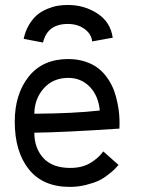

<svg xmlns="http://www.w3.org/2000/svg" viewBox="-20 -731 558 756"><path d="M247.1 -636.7Q166.5 -636.7 149.4 -563.5L73.2 -578.1Q80.1 -609.9 94.7 -634Q109.4 -658.2 126.7 -672.6Q144 -687 166 -696Q188 -705.1 207.3 -708.3Q226.6 -711.4 247.1 -711.4Q312.5 -711.4 364 -677.5Q415.5 -643.6 423.8 -582.5L342.8 -567.9Q340.3 -596.7 313.2 -616.7Q286.1 -636.7 247.1 -636.7ZM115.2 -283.2Q271 -284.2 373 -295.9Q367.2 -354.5 333.3 -389.4Q299.3 -424.3 249 -424.3Q189 -424.3 152.3 -383.1Q115.7 -341.8 115.2 -283.2ZM248.5 -498.5Q286.6 -498.5 317.6 -487.8Q348.6 -477.1 369.1 -460.4Q389.6 -443.8 405.3 -420.2Q420.9 -396.5 429.2 -373.8Q437.5 -351.1 442.6 -325.2Q447.8 -299.3 449.2 -281.2Q450.7 -263.2 450.7 -245.6Q450.7 -228.5 450.2 -224.6Q231.9 -210 115.2 -208.5Q115.2 -147.9 150.6 -108.9Q186 -69.8 256.8 -69.8Q303.7 -69.8 335.9 -89.4Q368.2 -108.9 386.7 -134.8L446.8 -81.5Q436 -69.8 429.9 -63.5Q423.8 -57.1 404.5 -42.2Q385.3 -27.3 366.7 -18.8Q348.1 -10.3 317.9 -2.7Q287.6 4.9 254.9 4.9Q148.9 4.9 93.5 -64.5Q38.1 -133.8 38.1 -252Q38.1 -360.8 93.3 -429.7Q148.4 -498.5 248.5 -498.5Z"/></svg>

Font: Fantasque Sans Mono
Style: Regular
Weight: 400
Monospace: yes
Designer: Jany Belluz
Version: Version 1.8.0 ; ttfautohint (v1.8.2)